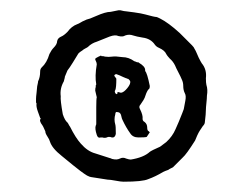

<svg xmlns="http://www.w3.org/2000/svg" viewBox="-20 -783 473 373"><path d="M269 -528 271 -526 265 -517Q262 -516 249 -516Q238 -516 233 -524Q225 -535 218 -550Q217 -551 215 -560Q213 -565 209 -565Q204 -567 204 -561Q201 -551 204 -541Q205 -538 205 -523Q203 -513 194 -517H190Q184 -514 179 -516H176Q170 -514 168 -521Q164 -533 166 -539Q167 -540 167 -543V-573V-575Q167 -591 168 -594L165 -607Q165 -612 166 -614Q166 -615 166 -617L167 -619Q164 -635 168 -658Q168 -661 166 -665Q164 -668 166 -670Q171 -673 176 -675Q177 -675 177 -674Q182 -674 184 -673Q191 -672 198 -673Q204 -674 218 -672Q230 -672 241 -664Q242 -664 244 -663Q246 -662 247 -662Q250 -662 250 -661Q262 -654 262 -647V-645Q266 -641 271 -616Q271 -610 268 -609Q264 -603 261 -593Q260 -590 253 -580Q249 -576 252 -571Q258 -559 257 -552Q257 -548 261 -546Q266 -542 266 -535Q266 -529 269 -528ZM204 -602 205 -601 207 -600 208 -601Q208 -602 208 -603Q208 -604 209 -604H211Q213 -603 214 -603H216Q221 -604 227.5 -612Q234 -620 233 -625Q233 -626 230 -629Q229 -630 228 -630Q227 -630 226.5 -630.5Q226 -631 225 -631Q222 -632 219 -633.5Q216 -635 212.5 -636.5Q209 -638 206 -639Q204 -639 202 -637Q202 -635 204 -633Q204 -632 205 -632L206 -630Q206 -613 204 -608Q202 -606 204 -602ZM381 -618Q384 -609 382 -597Q382 -592 381 -583Q380 -574 380 -570Q380 -562 378 -546Q378 -542 374 -538L368 -529Q366 -526 363 -519.5Q360 -513 359 -510Q342 -483 335 -477L316 -458Q314 -457 311 -455.5Q308 -454 307 -453Q301 -451 297 -449Q282 -440 268 -435Q257 -430 220 -430Q215 -430 204.5 -432Q194 -434 189 -434Q184 -435 173 -436.5Q162 -438 157 -439Q155 -439 149 -442Q144 -445 136 -451Q126 -459 122 -462Q118 -465 111 -471Q104 -477 100 -480Q81 -495 77 -508Q76 -512 72 -518Q68 -524 68 -528Q64 -538 60 -543Q56 -550 59 -552Q59 -554 58 -554Q57 -557 53.5 -566.5Q50 -576 51 -582L50 -584V-591Q50 -595 51 -602.5Q52 -610 52 -613Q52 -615 53 -619Q54 -623 54 -625Q58 -633 58 -644Q58 -649 61 -652Q71 -661 76 -678Q80 -686 84 -690Q91 -697 91 -703Q92 -709 99 -712Q104 -714 111 -721Q119 -732 130 -736Q133 -737 137 -739.5Q141 -742 144 -743Q147 -745 155 -747Q157 -748 161 -749.5Q165 -751 167 -752Q185 -760 195 -760L210 -763H214Q222 -761 225 -761Q226 -761 240.5 -759Q255 -757 262 -755Q280 -750 284 -750Q285 -750 291 -747Q307 -739 329 -719L353 -695Q357 -691 358 -688Q360 -685 362.5 -679Q365 -673 366 -671Q370 -663 372 -660Q382 -648 380 -631Q380 -622 381 -618ZM321 -532Q327 -545 334 -563Q335 -565 337 -571Q338 -577 340 -587Q342 -597 339 -602Q336 -608 336 -616Q336 -623 333 -629Q331 -634 326.5 -642.5Q322 -651 320 -656Q316 -664 310 -669Q309 -670 306.5 -673Q304 -676 303 -678Q300 -685 289 -690Q284 -692 281 -696Q273 -708 257 -710Q245 -712 239 -714Q231 -717 223 -714Q219 -711 210 -713Q204 -716 193 -712Q188 -710 168 -702Q158 -699 151 -692Q150 -691 146 -689Q142 -687 140 -685Q132 -680 131 -677Q128 -672 121.5 -661.5Q115 -651 111 -646Q110 -644 108.5 -640Q107 -636 106 -634Q106 -632 105 -629Q104 -626 104 -625Q96 -611 98 -596Q97 -589 102 -561Q106 -549 111 -545Q112 -544 113.5 -541Q115 -538 116 -537Q127 -515 137 -504Q150 -489 165 -485Q175 -482 193 -476Q194 -476 196 -475Q198 -474 199 -474Q207 -472 213 -475Q219 -478 225 -475Q231 -473 234 -473Q259 -477 271 -488Q272 -489 278 -492Q280 -493 284.5 -495Q289 -497 291 -498L303 -507Q315 -518 321 -532Z"/></svg>

Font: Gutenberg Clean
Style: Regular
Weight: 400
Designer: Nicola Manzari, Bruno Pierini
Foundry: Unio | Creative Solutions
Version: Version 1.001;PS 001.001;hotconv 1.0.88;makeotf.lib2.5.64775